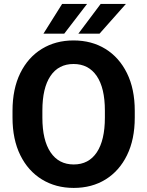

<svg xmlns="http://www.w3.org/2000/svg" viewBox="-20 -921 729 951"><path d="M647.5 -372.1V-338.4Q647.5 -230.5 609.1 -152.3Q570.8 -74.2 502.9 -32.2Q435.1 9.8 345.2 9.8Q256.3 9.8 187.7 -32.2Q119.1 -74.2 80.6 -152.3Q42 -230.5 42 -338.4V-372.1Q42 -480.5 80.3 -558.6Q118.7 -636.7 187 -678.7Q255.4 -720.7 344.2 -720.7Q434.1 -720.7 502.2 -678.7Q570.3 -636.7 608.9 -558.6Q647.5 -480.5 647.5 -372.1ZM499.5 -338.4V-373Q499.5 -485.4 459 -544.7Q418.5 -604 344.2 -604Q270 -604 230 -544.7Q189.9 -485.4 189.9 -373V-338.4Q189.9 -226.6 230.5 -166.5Q271 -106.4 345.2 -106.4Q419.4 -106.4 459.5 -166.5Q499.5 -226.6 499.5 -338.4ZM368.2 -754.4 478.5 -901.4H603.5L473.1 -754.4ZM195.3 -754.4 287.6 -901.4H411.1L298.3 -754.4Z"/></svg>

Font: Vazirmatn UI FD
Style: Bold
Weight: 700
Designer: Saber Rastikerdar
Foundry: Saber Rastikerdar
Version: Version 33.003